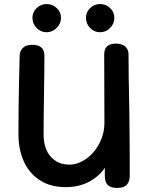

<svg xmlns="http://www.w3.org/2000/svg" viewBox="-20 -924 732 947"><path d="M618 -366Q620 -208 620 -60Q620 -27 604.5 -12Q589 3 558 3Q527 3 512 -11Q497 -25 497 -57V-96Q469 -54 419 -27.5Q369 -1 304 -1Q229 -1 176.5 -35Q124 -69 97.5 -128Q71 -187 71 -262Q71 -395 74 -525L77 -650Q78 -674 93.5 -688.5Q109 -703 139 -703Q199 -703 199 -650Q199 -574 197 -458Q195 -342 195 -262Q195 -191 230 -151.5Q265 -112 322 -112Q365 -112 405.5 -141Q446 -170 470.5 -217.5Q495 -265 495 -319L494 -655Q494 -709 551 -709Q581 -709 597.5 -695Q614 -681 614 -654Q614 -550 617 -427Q617 -388 618 -366ZM140 -836Q140 -864 160.5 -884Q181 -904 210 -904Q239 -904 260 -884Q281 -864 281 -836Q281 -808 259.5 -786.5Q238 -765 210 -765Q181 -765 160.5 -786Q140 -807 140 -836ZM404 -836Q404 -864 424.5 -884Q445 -904 474 -904Q503 -904 523.5 -884Q544 -864 544 -836Q544 -807 523 -786Q502 -765 474 -765Q445 -765 424.5 -786Q404 -807 404 -836Z"/></svg>

Font: Mali SemiBold
Style: Regular
Weight: 600
Designer: Kitiyaporn Chalermlarp | Katatrad Aksorn Co.,Ltd.
Foundry: Cadson Demak Co.,Ltd.
Version: Version 1.000; ttfautohint (v1.6)